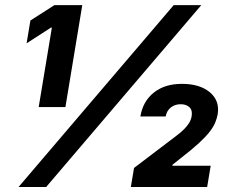

<svg xmlns="http://www.w3.org/2000/svg" viewBox="-20 -748 925 768"><path d="M309.1 -727.5 241.7 -319.8H134.8L187.5 -637.7H184.1L86.4 -574.7L101.6 -666L197.8 -727.5ZM54.2 0 674.8 -727.5H785.2L164.6 0ZM503.4 0 516.1 -76.2 685.1 -204.6Q704.6 -219.2 717 -231.9Q729.5 -244.6 736.8 -256.8Q744.1 -269 746.6 -283.2Q750.5 -307.1 737.8 -319.1Q725.1 -331.1 702.6 -331.1Q679.7 -331.1 663.3 -318.1Q647 -305.2 642.6 -282.2H541.5Q551.3 -342.3 595 -377.4Q638.7 -412.6 708 -412.6Q779.3 -412.6 819.6 -378.7Q859.9 -344.7 850.6 -290Q847.7 -274.9 841.1 -258.3Q834.5 -241.7 819.3 -221.9Q804.2 -202.1 776.4 -176.3Q748.5 -150.4 703.6 -115.7L669.9 -88.9L669.4 -85H822.8L808.6 0Z"/></svg>

Font: Inter 18pt ExtraBold
Style: Italic
Weight: 800
Italic angle: -9.3988°
Designer: Rasmus Andersson
Foundry: rsms
Version: Version 4.001;git-66647c0bb